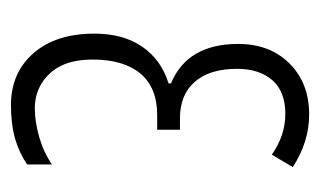

<svg xmlns="http://www.w3.org/2000/svg" viewBox="-138 -442 590 354"><g transform="rotate(90 157.0 -265.0)"><path d="M219.2 -301.8V-259.8H191.9Q141.6 -259.8 115.7 -229Q89.8 -197.8 89.8 -141.1Q89.8 -105.5 101.6 -82Q112.8 -59.6 134.3 -46.4Q154.3 -34.2 180.2 -34.2Q204.1 -34.2 233.4 -42.5Q261.7 -50.8 283.2 -65.9V-20Q261.7 -5.4 236.3 2Q209 9.8 173.8 9.8Q114.3 9.8 78.1 -31.7Q42 -73.2 42 -144Q42 -197.3 65.9 -231.9Q89.8 -267.1 133.8 -280.8V-285.2Q61 -315.4 61 -409.2Q61 -467.8 97.2 -503.9Q133.3 -540 190.9 -540Q241.7 -540 288.1 -509.8L265.1 -471.2Q229.5 -496.1 189.9 -496.1Q148.9 -496.1 127.9 -472.2Q106.9 -448.2 106.9 -407.2Q106.9 -356.4 130.9 -329.1Q154.8 -301.8 198.2 -301.8Z"/></g></svg>

Font: Germano
Style: Regular
Weight: 300
Width: 3
Foundry: Ascender Corporation
Version: Version 1.10; ttfautohint (v1.5)